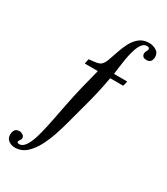

<svg xmlns="http://www.w3.org/2000/svg" viewBox="-198 -699 847 975"><g transform="rotate(30 226.0 -211.0)"><path d="M441.9 -564.5Q441.9 -549.3 434.8 -539.3Q427.7 -529.3 411.1 -529.3Q383.8 -529.3 383.8 -553.2Q383.8 -560.5 388.7 -568.8Q393.6 -577.1 393.6 -580.6Q393.6 -588.4 388.9 -590.6Q384.3 -592.8 377.9 -592.8Q360.8 -592.8 348.6 -575.4Q336.4 -558.1 328.6 -531.2Q320.8 -504.4 315.9 -475.3Q311 -446.3 308.3 -422.1Q305.7 -397.9 303.7 -386.2H381.3L374.5 -357.4H297.9Q284.2 -278.3 263.4 -200Q242.7 -121.6 221.7 -44.4Q213.9 -15.6 200.7 23.9Q187.5 63.5 167.7 101.6Q147.9 139.6 119.9 164.8Q91.8 189.9 53.7 189.9Q33.2 189.9 17.1 178.2Q1 166.5 1 144Q1 127 8.8 116.2Q16.6 105.5 34.7 105.5Q44.4 105.5 54.2 112.1Q64 118.7 64 129.4Q64 137.7 58.3 144Q52.7 150.4 52.7 154.8Q52.7 163.6 64.9 163.6Q80.1 163.6 91.8 150.9Q103.5 138.2 111.8 119.9Q120.1 101.6 125.5 83.3Q130.9 64.9 133.8 53.7Q145 8.8 153.8 -37.4Q162.6 -83.5 171.9 -129.4Q183.1 -187 197 -243.9Q210.9 -300.8 225.6 -357.4H148.9L154.8 -386.2Q167.5 -387.2 190.4 -390.1Q213.4 -393.1 223.1 -400.9Q235.4 -410.6 244.4 -434.8Q253.4 -459 263.2 -489Q272.9 -519 287.4 -547.1Q301.8 -575.2 324.5 -593.5Q347.2 -611.8 381.3 -611.8Q402.8 -611.8 422.4 -600.3Q441.9 -588.9 441.9 -564.5Z"/></g></svg>

Font: Scheherazade New Rohingya
Style: Regular
Weight: 400
Designer: SIL International
Foundry: SIL International
Version: Version 3.000 ; LngRng